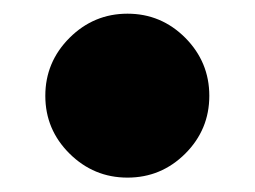

<svg xmlns="http://www.w3.org/2000/svg" viewBox="-20 -397 365 275"><path d="M79.6 -177Q44.9 -211.4 44.9 -259.8Q44.9 -308.1 79.6 -342.8Q114.3 -377.4 162.6 -377.4Q210.9 -377.4 245.4 -342.8Q279.8 -308.1 279.8 -259.8Q279.8 -211.4 245.4 -177Q210.9 -142.6 162.6 -142.6Q114.3 -142.6 79.6 -177Z"/></svg>

Font: Cooper* ExtraBold
Style: Regular
Weight: 800
Designer: Owen Earl
Foundry: indestructible type*
Version: Version 0.001